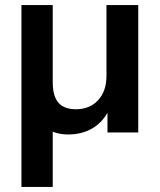

<svg xmlns="http://www.w3.org/2000/svg" viewBox="-20 -525 636 761"><path d="M528 -505V0H406V-78Q382 -36 342 -14Q302 8 250 8Q217 8 189 -3V216H65V-505H189V-199Q189 -144 211.5 -118Q234 -92 281 -92Q336 -92 369 -128Q402 -164 402 -224V-505Z"/></svg>

Font: Muli
Style: Bold
Weight: 700
Designer: Vernon Adams
Foundry: Vernon Adams
Version: Version 2.001